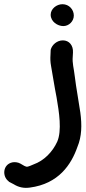

<svg xmlns="http://www.w3.org/2000/svg" viewBox="-25 -714 409 913"><path d="M16 148 17 150 40 162C64 177 89 182 117 178C254 160 314 68 343 -15C364 -65 365 -119 357 -179C349 -235 337 -297 331 -348C326 -392 318 -412 321 -446L322 -464C324 -498 304 -522 274 -522C246 -522 222 -501 216 -477V-476L215 -452C214 -437 214 -420 218 -399C226 -355 234 -301 244 -251C256 -181 270 -92 247 -40C225 8 185 50 134 68C108 79 104 82 91 75L72 64C60 57 44 56 34 58C-13 68 -15 126 16 148ZM216 -644C216 -611 249 -590 276 -590C303 -590 326 -613 326 -640C326 -668 304 -694 272 -694C244 -694 216 -672 216 -644Z"/></svg>

Font: Stray Cat
Style: ExBlkExt
Weight: 1000
Version: Version 1.0